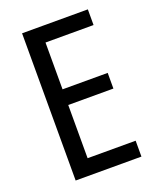

<svg xmlns="http://www.w3.org/2000/svg" viewBox="-134 -795 716 875"><g transform="rotate(-20 224.0 -357.0)"><path d="M399 0V-77H166V-335H385V-411H166V-638H399V-714H80V0Z"/></g></svg>

Font: Noto Sans Condensed
Style: Regular
Weight: 400
Width: 3
Designer: Monotype Design Team
Foundry: Monotype Imaging Inc.
Version: Version 2.013